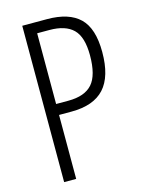

<svg xmlns="http://www.w3.org/2000/svg" viewBox="-110 -781 639 847"><g transform="rotate(-15 209.5 -357.0)"><path d="M189 -714Q289 -714 338 -666.5Q387 -619 387 -511Q387 -399 338 -345.5Q289 -292 188 -292H131V0H76V-714ZM187 -665H131V-342H187Q262 -342 296.5 -381Q331 -420 331 -511Q331 -595 295.5 -630Q260 -665 187 -665Z"/></g></svg>

Font: Noto Sans Khmer ExtraCondensed Light
Style: Regular
Weight: 300
Width: 2
Designer: Danh Hong and the Monotype Design Team
Foundry: Monotype Imaging Inc.
Version: Version 2.004; ttfautohint (v1.8.4.7-5d5b)